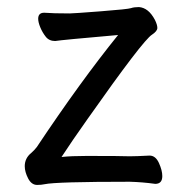

<svg xmlns="http://www.w3.org/2000/svg" viewBox="-20 -507 540 543"><path d="M85 16Q69 16 59.5 -2.5Q50 -21 50 -37Q50 -60 69 -75Q77 -82 84 -91Q208 -277 314 -408Q154 -394 136 -391Q119 -391 109.5 -403Q100 -415 94 -429.5Q88 -444 88 -454Q88 -471 105 -471Q130 -469 177 -469Q187 -469 264.5 -475Q342 -481 350.5 -484Q359 -487 373 -487Q400 -485 418 -451Q425 -437 425 -428Q425 -419 410 -409Q385 -394 228 -171Q184 -109 154 -63Q181 -66 225 -66Q324 -66 347 -65Q365 -65 403 -67Q420 -67 429.5 -46Q439 -25 439 -9Q439 13 419 13Q383 8 347 7Q138 7 106 14Q97 16 85 16Z"/></svg>

Font: \eiw{I[½ {O¿rH
Style: Bold
Weight: 700
Designer: LXGW / Fontworks Inc.
Foundry: LXGW / Fontworks Inc.
Version: Version 1.320;February 9, 2024